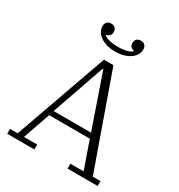

<svg xmlns="http://www.w3.org/2000/svg" viewBox="-210 -1053 1108 1191"><g transform="rotate(30 344.0 -457.5)"><path d="M20 -35H75L310 -698H378L613 -35H668V0H452V-35H547L479 -230H188L120 -35H215V0H20ZM199 -266H467L336 -645H331ZM344 -776Q308 -776 281 -784.5Q254 -793 235.5 -806.5Q217 -820 207.5 -837.5Q198 -855 198 -873Q198 -894 209 -904.5Q220 -915 238 -915Q256 -915 266.5 -905Q277 -895 277 -876Q277 -859 267.5 -850Q258 -841 244 -837V-835Q261 -821 288 -815.5Q315 -810 344 -810Q373 -810 400 -815.5Q427 -821 444 -835V-837Q430 -841 420.5 -850Q411 -859 411 -876Q411 -895 421.5 -905Q432 -915 450 -915Q468 -915 479 -904.5Q490 -894 490 -873Q490 -855 480.5 -837.5Q471 -820 452.5 -806.5Q434 -793 407 -784.5Q380 -776 344 -776Z"/></g></svg>

Font: IBM Plex Serif Light
Style: Regular
Weight: 300
Designer: Mike Abbink, Paul van der Laan, Pieter van Rosmalen
Foundry: Bold Monday
Version: Version 3.001